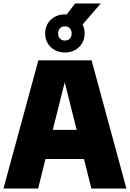

<svg xmlns="http://www.w3.org/2000/svg" viewBox="-21 -1088 750 1108"><path d="M506.5 0 463.5 -170.5H241.5L199 0H-1L200.5 -740H507.5L708.5 0ZM283.5 -338.5H421.5L352.5 -613ZM455.5 -946.5Q467.5 -924 467.5 -895Q467.5 -863.5 452.8 -838.5Q438 -813.5 412 -799.2Q386 -785 353.5 -785Q321 -785 295 -799.2Q269 -813.5 254.2 -838.5Q239.5 -863.5 239.5 -895Q239.5 -926.5 254.2 -951.5Q269 -976.5 295 -990.8Q321 -1005 353.5 -1005Q360.5 -1005 364 -1004.5L412.5 -1068H560.5ZM392.5 -895Q392.5 -913.5 381.8 -924.8Q371 -936 353.5 -936Q336 -936 325.2 -924.8Q314.5 -913.5 314.5 -895Q314.5 -876.5 325.2 -865.2Q336 -854 353.5 -854Q371 -854 381.8 -865.2Q392.5 -876.5 392.5 -895Z"/></svg>

Font: Encode Sans SemiCondensed Black
Style: Regular
Weight: 900
Width: 4
Designer: Multiple Designers
Foundry: Impallari Type
Version: Version 2.000